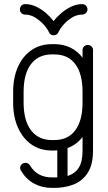

<svg xmlns="http://www.w3.org/2000/svg" viewBox="-20 -728 526 935"><path d="M83 104Q78 99 78 90Q78 80 85.5 72.5Q93 65 104 65Q117 65 125 76Q160 136 233 136H245Q252 136 259 136V4Q252 5 245 5H233Q175 5 133 -24.5Q91 -54 67.5 -106.5Q44 -159 44 -229V-280Q44 -350 67.5 -402.5Q91 -455 133.5 -484Q176 -513 233 -513H245Q288 -513 323 -496Q358 -479 382 -447V-484Q382 -495 389.5 -502Q397 -509 408 -509Q418 -509 425.5 -502Q433 -495 433 -484V5Q433 74 407 114Q381 154 338 170.5Q295 187 245 187H233Q185 187 146 166Q107 145 83 104ZM95 -280V-229Q95 -141 131 -93.5Q167 -46 233 -46H245Q311 -46 346.5 -93.5Q382 -141 382 -229V-280Q382 -369 346.5 -416Q311 -463 245 -463H233Q167 -463 131 -416Q95 -369 95 -280ZM382 5V-61Q353 -23 309 -7V129Q344 118 363 89.5Q382 61 382 5ZM219 -570Q211 -588 193 -608Q175 -628 151.5 -642.5Q128 -657 102 -657Q91 -657 84 -664.5Q77 -672 77 -682Q77 -693 84 -700.5Q91 -708 102 -708Q131 -708 157.5 -695Q184 -682 205.5 -663Q227 -644 241 -625Q255 -644 277 -663Q299 -682 325.5 -695Q352 -708 380 -708Q391 -708 398.5 -700.5Q406 -693 406 -682Q406 -672 398.5 -664.5Q391 -657 380 -657Q354 -657 330.5 -642.5Q307 -628 289.5 -608Q272 -588 264 -570Q257 -556 241 -556Q226 -556 219 -570Z"/></svg>

Font: Libertine Sup
Style: Regular
Weight: 400
Designer: Bastien Sozeau
Foundry: NBR — Bastien Sozeau
Version: Version 2.003; ttfautohint (v1.8.4.7-5d5b);gftools[0.9.33]